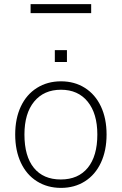

<svg xmlns="http://www.w3.org/2000/svg" viewBox="-20 -908 593 935"><path d="M54 -253Q54 -331 81.5 -389.5Q109 -448 160 -480Q211 -512 277 -512Q343 -512 393.5 -480Q444 -448 471.5 -389.5Q499 -331 499 -253Q499 -175 471.5 -116Q444 -57 393.5 -25Q343 7 277 7Q211 7 160 -25Q109 -57 81.5 -116Q54 -175 54 -253ZM454 -253Q454 -355 407 -413Q360 -471 277 -471Q194 -471 146.5 -413.5Q99 -356 99 -253Q99 -147 145 -90.5Q191 -34 276 -34Q361 -34 407.5 -91Q454 -148 454 -253ZM247 -664H306V-606H247ZM129 -844V-888H424V-844Z"/></svg>

Font: MuliDisplayVN ExtraLight
Style: Regular
Weight: 200
Designer: Vernon Adams
Foundry: Vernon Adams
Version: Version 2.100